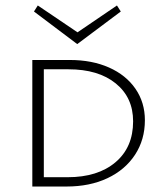

<svg xmlns="http://www.w3.org/2000/svg" viewBox="-20 -681 601 701"><path d="M262 -520 104 -639 118 -661 263 -563 407 -661 421 -639ZM509 -242Q509 -171 473 -116Q437 -61 372.5 -30.5Q308 0 223 0H98V-462H235Q316 -462 378 -434.5Q440 -407 474.5 -357Q509 -307 509 -242ZM466 -238Q466 -325 402.5 -376.5Q339 -428 230 -428H140V-34H227Q337 -34 401.5 -88.5Q466 -143 466 -238Z"/></svg>

Font: Ysabeau SC Light
Style: Regular
Weight: 300
Designer: Christian Thalmann (Catharsis Fonts)
Version: Version 0.003